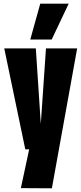

<svg xmlns="http://www.w3.org/2000/svg" viewBox="-20 -809 441 1040"><path d="M93 210 138 0H117L3 -547H174L201 -138L229 -547H398L261 211ZM144 -595 198 -789H352L260 -595Z"/></svg>

Font: Georama ExtraCondensed ExtraBold
Style: Regular
Weight: 800
Width: 2
Designer: Jean-Baptiste Levee
Foundry: Production Type
Version: Version 1.000